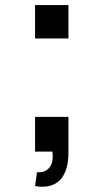

<svg xmlns="http://www.w3.org/2000/svg" viewBox="-20 -582 397 737"><path d="M114.6 -562.5V-434.4H242.7V-562.5ZM242.7 5.2V-133.3H114.6V0H181.2C187.5 46.9 169.8 82.3 121.9 79.2L114.6 132.3C201 146.9 242.7 95.8 242.7 5.2Z"/></svg>

Font: Manrope3 Bold
Style: Regular
Weight: 700
Designer: Mikhail Sharanda
Foundry: Mikhail Sharanda
Version: Version 3.000;PS 003.000;hotconv 1.0.88;makeotf.lib2.5.64775